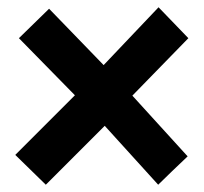

<svg xmlns="http://www.w3.org/2000/svg" viewBox="-20 -494 561 528"><path d="M268 -148 106 14 22 -68 186 -232 32 -389 115 -470 265 -315 416 -474 498 -389 344 -231 496 -64 453 -23 415 14Z"/></svg>

Font: Tajawal ExtraBold
Style: Regular
Weight: 800
Designer: Boutros Fonts
Foundry: Created by Boutros International 2017
Version: Version 1.700